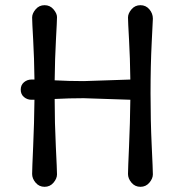

<svg xmlns="http://www.w3.org/2000/svg" viewBox="-20 -715 690 741"><path d="M483 -330 303 -336Q246 -336 191 -333Q191 -240 195.5 -149Q200 -58 200 -42Q200 -26 186.5 -10Q173 6 152 6Q131 6 117.5 -10Q104 -26 104 -43.5Q104 -61 108 -150Q112 -239 113 -330H101Q85 -330 72.5 -340.5Q60 -351 60 -369Q60 -387 72.5 -397.5Q85 -408 101 -408H113Q112 -492 108 -562Q104 -632 104 -647.5Q104 -663 117.5 -679Q131 -695 152 -695Q173 -695 186.5 -679Q200 -663 200 -649Q200 -635 196 -563Q192 -491 191 -405Q245 -402 303 -402L483 -408Q482 -492 478 -562Q474 -632 474 -647.5Q474 -663 487.5 -679Q501 -695 522 -695Q543 -695 556.5 -679Q570 -663 570 -643Q570 -640 565.5 -551Q561 -462 561 -355Q561 -248 565.5 -153Q570 -58 570 -42Q570 -26 556.5 -10Q543 6 522 6Q501 6 487.5 -10Q474 -26 474 -43.5Q474 -61 478 -150Q482 -239 483 -330Z"/></svg>

Font: Macondo
Style: Regular
Weight: 400
Version: Version 2.001